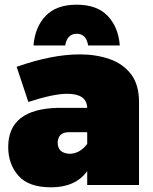

<svg xmlns="http://www.w3.org/2000/svg" viewBox="-20 -789 653 819"><path d="M198 10Q102 10 58.5 -39.5Q15 -89 15 -162Q15 -324 227 -329H352Q350 -389 267 -389Q208 -389 101 -354L51 -504Q201 -557 321 -557Q390.5 -557 448.2 -536.8Q506 -516.5 540.5 -470.5Q573 -426 573 -354V0H352V-59Q302 10 198 10ZM491 -595H356Q348 -645 307 -645Q267 -645 258 -595H123Q129 -673 174.5 -721Q220 -769 307 -769Q394 -769 439.5 -721Q485 -673 491 -595ZM276 -133Q320 -133 352 -175V-225H274Q228 -225 226 -181Q226 -136 276 -133Z"/></svg>

Font: Argentum Novus Black
Style: Regular
Weight: 900
Designer: Julieta Ulanovsky (font) & Cristiano Sobral (main changes)
Foundry: Julieta Ulanovsky (font) & Cristiano Sobral (main changes)
Version: Version 3.00;November 27, 2020;FontCreator 13.0.0.2655 64-bi